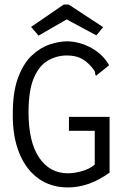

<svg xmlns="http://www.w3.org/2000/svg" viewBox="-20 -811 540 841"><path d="M277 10Q203 10 148.5 -29Q94 -68 65 -139Q36 -210 36 -304Q35 -405 58.5 -469Q82 -533 119.5 -568Q157 -603 198.5 -616.5Q240 -630 274 -630Q330 -629 381 -600.5Q432 -572 458 -525L409 -486L401 -479L397 -485Q398 -493 394.5 -499.5Q391 -506 380 -519Q357 -545 332.5 -556.5Q308 -568 273 -568Q228 -568 189.5 -545.5Q151 -523 128 -469Q105 -415 105 -319Q105 -189 151.5 -120.5Q198 -52 277 -52Q304 -52 337.5 -61Q371 -70 395 -90V-238H282V-299H460V-55Q371 10 277 10ZM149 -655 116 -693 259 -791H281L432 -692L402 -656L272 -726Z"/></svg>

Font: Ligconsolata
Style: Regular
Weight: 400
Monospace: yes
Designer: Raph Levien, Cyreal, Brenton Simpson
Foundry: Raph Levien, Cyreal, Google
Version: Version 3.001; ttfautohint (v1.8.2.53-6de2)